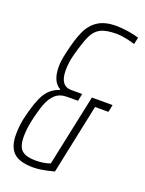

<svg xmlns="http://www.w3.org/2000/svg" viewBox="-135 -762 633 837"><g transform="rotate(20 181.5 -344.0)"><path d="M7 -101Q7 -141 15 -178Q35 -264 57.5 -300Q80 -336 120 -349V-353Q81 -375 81 -444Q81 -472 91 -513Q105 -576 122.5 -615Q140 -654 172 -675Q204 -696 256 -696Q281 -696 311.5 -691.5Q342 -687 363 -680L356 -648Q339 -654 313.5 -659Q288 -664 271 -664Q221 -664 196 -651Q171 -638 157 -608.5Q143 -579 125 -513Q115 -475 115 -438Q115 -366 168 -366H218L211 -332H161Q127 -332 106.5 -313.5Q86 -295 74 -263Q62 -231 50 -177Q42 -138 42 -105Q42 -58 62 -41Q82 -24 124 -24Q166 -24 193 -35L263 -366H359L352 -332H290L222 -8Q162 8 128 8Q61 8 34 -19Q7 -46 7 -101Z"/></g></svg>

Font: Saira Ultra Condensed Thin
Style: Italic
Weight: 100
Width: 1
Italic angle: -12°
Designer: Hector Gatti with collaboration of the Omnibus-Type team
Foundry: Omnibus-Type
Version: Version 1.001; ttfautohint (v1.8)